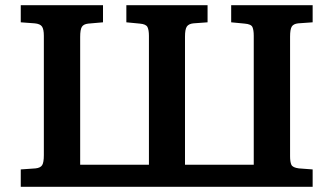

<svg xmlns="http://www.w3.org/2000/svg" viewBox="-20 -720 1285 740"><path d="M60 0V-67L117 -71Q136 -73 142.5 -83.5Q149 -94 149 -122V-582Q149 -607 142 -617.5Q135 -628 114 -630L60 -634V-700H377V-634L320 -629Q302 -627 295.5 -616.5Q289 -606 289 -578V-85H554V-582Q554 -604 548.5 -615.5Q543 -627 519 -629L467 -634V-700H780V-634L725 -630Q707 -628 700 -617.5Q693 -607 693 -579V-85H958V-582Q958 -604 953 -615.5Q948 -627 923 -629L871 -634V-700H1185V-634L1129 -630Q1111 -628 1104.5 -617.5Q1098 -607 1098 -579V-118Q1098 -96 1103 -85Q1108 -74 1132 -71L1185 -67V0Z"/></svg>

Font: Literata 7pt SemiBold
Style: Regular
Weight: 600
Designer: Latin by Veronika Burian and Jose Scaglione. Greek by Irene Vlachou. Cyrillic by Vera Evstafieva.
Foundry: TypeTogether
Version: Version 3.002